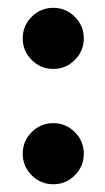

<svg xmlns="http://www.w3.org/2000/svg" viewBox="-20 -458 269 491"><path d="M116.2 -281.7Q84 -281.7 61 -304.7Q38.1 -327.6 38.1 -359.9Q38.1 -392.1 61 -415Q84 -438 116.2 -438Q148.4 -438 171.4 -415Q194.3 -392.1 194.3 -359.9Q194.3 -327.6 171.4 -304.7Q148.4 -281.7 116.2 -281.7ZM116.2 13.2Q84 13.2 61 -9.8Q38.1 -32.7 38.1 -64.9Q38.1 -97.2 61 -120.1Q84 -143.1 116.2 -143.1Q148.4 -143.1 171.4 -120.1Q194.3 -97.2 194.3 -64.9Q194.3 -32.7 171.4 -9.8Q148.4 13.2 116.2 13.2Z"/></svg>

Font: Bainsley
Style: Bold
Weight: 700
Designer: Paul James MIller
Foundry: High-Logic / Made with FontCreator
Version: Version 1.411;March 28, 2021;FontCreator 13.0.0.2683 64-bit